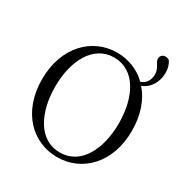

<svg xmlns="http://www.w3.org/2000/svg" viewBox="-199 -1035 1165 1211"><g transform="rotate(30 383.5 -430.0)"><path d="M383 -18C231 -18 151 -175 151 -364C151 -552 231 -709 383 -709C536 -709 615 -552 615 -364C615 -175 536 -18 383 -18ZM383 16C561 16 710 -126 710 -364C710 -481 675 -574 618 -639C679 -662 711 -722 711 -787C711 -821 702 -845 689 -866C679 -873 670 -876 660 -876C638 -876 624 -860 624 -842C624 -810 658 -794 658 -744C658 -705 640 -672 601 -658C543 -715 466 -745 383 -745C206 -745 56 -601 56 -364C56 -123 206 16 383 16Z"/></g></svg>

Font: Source Han Serif CN
Style: Regular
Weight: 400
Designer: Ryoko NISHIZUKA 西塚涼子 (kana & ideographs); Frank Grießhammer (Latin, Greek & Cyrillic); Wenlong ZHANG 张文龙 (bopomofo); San
Foundry: Adobe
Version: Version 2.003;hotconv 1.1.1;makeotfexe 2.6.0